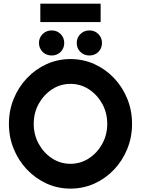

<svg xmlns="http://www.w3.org/2000/svg" viewBox="-20 -1044 790 1076"><path d="M375 13Q304 13 241.5 -15.2Q179 -43.5 131.5 -93.5Q84 -143.5 57 -209.2Q30 -275 30 -350Q30 -425 57 -490.8Q84 -556.5 131.5 -606.5Q179 -656.5 241.5 -684.8Q304 -713 375 -713Q446.5 -713 509 -684.8Q571.5 -656.5 619 -606.5Q666.5 -556.5 693.2 -490.8Q720 -425 720 -350Q720 -275 693.2 -209.2Q666.5 -143.5 619 -93.5Q571.5 -43.5 509 -15.2Q446.5 13 375 13ZM375 -126Q431.5 -126 478.2 -156.5Q525 -187 553 -237.8Q581 -288.5 581 -350Q581 -411.5 553 -462.2Q525 -513 478.2 -543.5Q431.5 -574 375 -574Q318.5 -574 271.8 -543.5Q225 -513 197 -462.2Q169 -411.5 169 -350Q169 -288.5 197 -237.8Q225 -187 271.8 -156.5Q318.5 -126 375 -126ZM270 -733Q239.5 -733 219 -753Q198.5 -773 198.5 -803.5Q198.5 -833 219 -853.2Q239.5 -873.5 270 -873.5Q299.5 -873.5 319.8 -853.2Q340 -833 340 -803.5Q340 -773 319.8 -753Q299.5 -733 270 -733ZM481.5 -733Q451 -733 430.5 -753Q410 -773 410 -803.5Q410 -833 430.5 -853.2Q451 -873.5 481.5 -873.5Q511 -873.5 531.2 -853.2Q551.5 -833 551.5 -803.5Q551.5 -773 531.2 -753Q511 -733 481.5 -733ZM206 -1023.5H544V-920.5H206Z"/></svg>

Font: Urbanist ExtraBold
Style: Regular
Weight: 800
Designer: Corey Hu
Foundry: Corey Hu
Version: Version 1.330; ttfautohint (v1.8.4.7-5d5b)